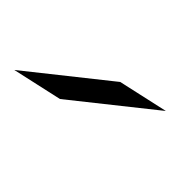

<svg xmlns="http://www.w3.org/2000/svg" viewBox="-47 -828 379 379"><g transform="rotate(45 143.0 -638.0)"><path d="M260.7 -714.6 96.2 -583.5 -8.1 -560.3 156.5 -691.4Z"/></g></svg>

Font: Autopia
Style: Bold
Weight: 700
Designer: Antoine Gelgon
Foundry: Antoine Gelgon
Version: 001.000